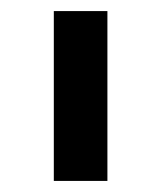

<svg xmlns="http://www.w3.org/2000/svg" viewBox="-20 -820 294 350"><path d="M78.1 -799.8H175.8V-490.2H78.1Z"/></svg>

Font: Decalotype Medium
Style: Regular
Weight: 500
Designer: Alfredo Marco Pradil
Foundry: Alfredo Marco Pradil
Version: Version 1.0